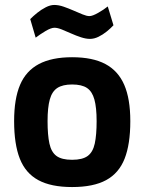

<svg xmlns="http://www.w3.org/2000/svg" viewBox="-20 -744 582 775"><path d="M271 11Q186 11 134.5 -17Q83 -45 60 -103.5Q37 -162 37 -255Q37 -345 61 -401.5Q85 -458 137 -485.5Q189 -513 271 -513Q354 -513 405.5 -485.5Q457 -458 481.5 -401.5Q506 -345 506 -255Q506 -162 483 -103.5Q460 -45 408.5 -17Q357 11 271 11ZM271 -99Q313 -99 334 -114.5Q355 -130 362.5 -164.5Q370 -199 370 -255Q370 -310 361 -342.5Q352 -375 331 -389Q310 -403 271 -403Q233 -403 211.5 -389Q190 -375 181 -342.5Q172 -310 172 -255Q172 -199 179.5 -164.5Q187 -130 208 -114.5Q229 -99 271 -99ZM343 -587Q327 -587 307 -593.5Q287 -600 267 -609Q247 -618 229.5 -625Q212 -632 200 -632Q186 -632 163.5 -618.5Q141 -605 124 -592L102 -667Q114 -679 130 -692Q146 -705 164.5 -714.5Q183 -724 199 -724Q217 -724 237 -717Q257 -710 276.5 -701.5Q296 -693 313 -686Q330 -679 341 -679Q353 -679 376 -692Q399 -705 415 -718L438 -642Q427 -630 411 -617Q395 -604 377.5 -595.5Q360 -587 343 -587Z"/></svg>

Font: Cairo Play
Style: Bold
Weight: 700
Version: Version 3.119